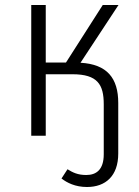

<svg xmlns="http://www.w3.org/2000/svg" viewBox="-20 -543 556 768"><path d="M302 -292 454 -523H391L244 -293H163V-523H105V0H163V-246H270C370 -246 395 -205 395 -126V74C395 136 365 157 325 157C291 157 271 147 250 134L226 171C248 188 281 205 328 205C402 205 453 161 453 71V-131C453 -231 408 -286 302 -292Z"/></svg>

Font: FiraGO Light
Style: Regular
Weight: 300
Designer: bBox Type
Foundry: bBox Type GmbH
Version: Version 1.001;PS 001.001;hotconv 1.0.88;makeotf.lib2.5.64775